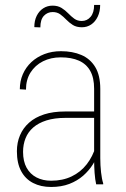

<svg xmlns="http://www.w3.org/2000/svg" viewBox="-20 -745 508 776"><path d="M360.4 -99.6V-386.2Q360.4 -430.7 344.7 -458.5Q329.1 -486.3 299.1 -499.8Q269 -513.2 225.6 -513.2Q185.5 -513.2 153.8 -497.3Q122.1 -481.4 103.5 -452.1Q85 -422.9 85 -382.8L60.1 -384.3Q60.1 -417 72.3 -445.1Q84.5 -473.1 106.7 -493.9Q128.9 -514.6 159.4 -526.4Q189.9 -538.1 226.6 -538.1Q272.9 -538.1 308.6 -522.9Q344.2 -507.8 364.7 -474.4Q385.3 -440.9 385.3 -385.3V-106Q385.3 -77.1 388.4 -48.8Q391.6 -20.5 397 -4.4V0H368.7Q364.3 -19 362.3 -46.4Q360.4 -73.7 360.4 -99.6ZM370.1 -294.4 371.1 -268.6H245.1Q200.2 -268.6 167.7 -258.3Q135.3 -248 114.3 -229.7Q93.3 -211.4 83.3 -186.3Q73.2 -161.1 73.2 -131.3Q73.2 -92.8 87.6 -66.9Q102.1 -41 127.7 -27.8Q153.3 -14.6 186.5 -14.6Q233.4 -14.6 269.5 -32Q305.7 -49.3 330.3 -80.8Q355 -112.3 367.7 -155.3L378.9 -131.3Q371.1 -106 355.5 -80.8Q339.8 -55.7 316.2 -34.9Q292.5 -14.2 260.3 -1.7Q228 10.7 186.5 10.7Q145 10.7 113.8 -5.4Q82.5 -21.5 65.4 -53.5Q48.3 -85.4 48.3 -133.8Q48.3 -168.9 60.8 -198.2Q73.2 -227.5 97.7 -249.3Q122.1 -271 158.4 -282.7Q194.8 -294.4 242.7 -294.4ZM360.4 -725.1H384.8Q384.8 -698.2 375 -677.7Q365.2 -657.2 348.6 -646Q332 -634.8 311 -634.8Q289.1 -634.8 274.4 -644Q259.8 -653.3 248 -665.5Q236.3 -677.7 223.6 -687Q210.9 -696.3 192.9 -696.3Q171.9 -696.3 157.5 -681.2Q143.1 -666 143.1 -634.3L118.7 -635.3Q118.7 -661.6 128.4 -681.2Q138.2 -700.7 154.8 -711.4Q171.4 -722.2 192.4 -722.2Q213.9 -722.2 228.8 -712.9Q243.7 -703.6 255.6 -691.2Q267.6 -678.7 280.3 -669.4Q293 -660.2 310.5 -660.2Q332 -660.2 346.2 -677Q360.4 -693.8 360.4 -725.1Z"/></svg>

Font: Roboto Condensed Thin
Style: Regular
Weight: 250
Width: 3
Designer: Christian Robertson
Foundry: Google
Version: Version 3.009; 2024